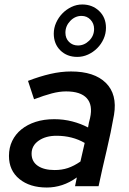

<svg xmlns="http://www.w3.org/2000/svg" viewBox="-20 -831 574 857"><path d="M20 0ZM189 6Q113 6 66.5 -32Q20 -70 20 -135Q20 -172 34.5 -202Q49 -232 75.5 -253.5Q102 -275 139 -287Q176 -299 222 -299Q264 -299 302.5 -289Q341 -279 373 -262Q376 -283 382 -304Q395 -362 367.5 -392.5Q340 -423 275 -423Q245 -423 211 -414Q177 -405 132 -388Q125 -408 118.5 -429Q112 -450 105 -470Q157 -490 204.5 -501Q252 -512 297 -512Q401 -512 452.5 -461Q504 -410 489 -319Q475 -239 456 -159.5Q437 -80 420 0H315Q317 -10 319 -19.5Q321 -29 323 -39Q291 -16 257.5 -5Q224 6 189 6ZM121 -145Q121 -110 148.5 -91Q176 -72 224 -72Q256 -72 283 -81Q310 -90 339 -110L358 -193Q303 -225 232 -225Q184 -225 152.5 -203Q121 -181 121 -145ZM325 -577Q279 -577 249.5 -606Q220 -635 220 -681Q220 -706 230.5 -729.5Q241 -753 258.5 -771Q276 -789 299 -800Q322 -811 347 -811Q392 -811 422.5 -782Q453 -753 453 -707Q453 -681 442.5 -657.5Q432 -634 414 -616Q396 -598 373 -587.5Q350 -577 325 -577ZM328 -628Q356 -628 378 -649.5Q400 -671 400 -702Q400 -726 384 -743Q368 -760 344 -760Q315 -760 293.5 -737.5Q272 -715 272 -685Q272 -660 288 -644Q304 -628 328 -628Z"/></svg>

Font: Rosa Sans Medium
Style: Italic
Weight: 500
Italic angle: -12°
Designer: Pentagram / MCKL
Foundry: Pentagram / MCKL
Version: Version 1.005;September 16, 2019;FontCreator 11.5.0.2425 64-